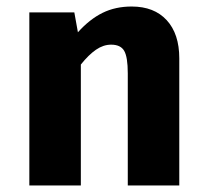

<svg xmlns="http://www.w3.org/2000/svg" viewBox="-20 -569 640 589"><path d="M70 -531H208L219 -470Q255 -510 294.5 -529.5Q334 -549 384 -549Q453 -549 491.5 -507Q530 -465 530 -390V0H372V-344Q372 -394 361 -413Q350 -432 321 -432Q297 -432 274.5 -416.5Q252 -401 228 -371V0H70Z"/></svg>

Font: Fira Mono
Style: Bold
Weight: 700
Monospace: yes
Designer: Carrois Corporate & Edenspiekermann AG
Foundry: Carrois Corporate GbR & Edenspiekermann AG
Version: Version 3.206